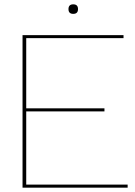

<svg xmlns="http://www.w3.org/2000/svg" viewBox="-20 -866 624 886"><path d="M84 0V-704H550V-690H101V-366H462V-352H101V-14H569V0ZM318 -846Q340 -846 340 -824Q340 -802 318 -802Q296 -802 296 -824Q296 -846 318 -846Z"/></svg>

Font: Prodigy Sans Thin
Style: Regular
Weight: 100
Designer: Wei Huang
Foundry: Wei Huang
Version: Version 1.003; ttfautohint (v1.8.3)